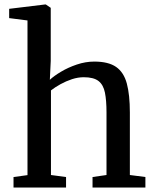

<svg xmlns="http://www.w3.org/2000/svg" viewBox="-20 -839 693 859"><path d="M103 -55.5V-747.5L21 -758V-799.5L181.5 -819H185L207 -804V-566.5L203 -482Q221 -499 252.8 -518Q284.5 -537 323.5 -550.2Q362.5 -563.5 402 -563.5Q465 -563.5 499.5 -539.5Q534 -515.5 547.5 -465Q561 -414.5 561 -336V-56L630.5 -47V0H394V-47L456.5 -56V-336Q456.5 -389.5 449.5 -424.5Q442.5 -459.5 420.8 -476.5Q399 -493.5 355 -493.5Q329 -493.5 302.2 -484.8Q275.5 -476 251 -462.5Q226.5 -449 208 -434.5V-56L275.5 -47V0H40.5V-47Z"/></svg>

Font: Merriweather 28pt
Style: Regular
Weight: 400
Version: Version 2.100